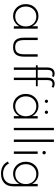

<svg xmlns="http://www.w3.org/2000/svg" viewBox="1310 -2145 1085 3745"><g transform="rotate(90 1852.5 -272.5)"><path d="M292.5 14.6Q192.9 14.6 126.5 -55.9Q60.1 -126.5 60.1 -232.9Q60.1 -339.4 126.5 -409.7Q192.9 -480 292.5 -480Q357.9 -480 410.6 -447.5Q463.4 -415 492.7 -356.9V-465.3H539.1V0H492.7V-108.4Q463.4 -50.3 410.6 -17.8Q357.9 14.6 292.5 14.6ZM301.3 -26.9Q386.2 -26.9 440.9 -85Q495.6 -143.1 495.6 -232.9Q495.6 -323.2 440.9 -380.9Q386.2 -438.5 301.3 -438.5Q216.8 -438.5 162.1 -380.6Q107.4 -322.8 107.4 -232.9Q107.4 -143.1 162.1 -85Q216.8 -26.9 301.3 -26.9Z M714.8 -198.2V-465.3H761.2V-204.6Q761.2 -108.9 793.5 -67.4Q825.7 -25.9 899.9 -25.9Q974.1 -25.9 1006.3 -67.4Q1038.6 -108.9 1038.6 -204.6V-465.3H1085V-198.2Q1085 -88.4 1040.3 -36.9Q995.6 14.6 899.9 14.6Q804.2 14.6 759.5 -36.9Q714.8 -88.4 714.8 -198.2Z M1252.9 -465.3H1295.9V-646Q1295.9 -722.7 1327.1 -759Q1358.4 -795.4 1413.6 -795.4Q1454.6 -795.4 1482.4 -777.3L1464.4 -744.1Q1446.3 -754.4 1419.4 -754.4Q1380.9 -754.4 1361.8 -729.5Q1342.8 -704.6 1342.8 -648.9V-465.3H1494.6V-646Q1494.6 -722.7 1526.1 -759Q1557.6 -795.4 1612.8 -795.4Q1659.7 -795.4 1690.9 -771.5L1674.3 -737.3Q1653.8 -754.4 1619.1 -754.4Q1580.1 -754.4 1560.8 -729.5Q1541.5 -704.6 1541.5 -648.9V-465.3H1663.1V-430.2H1541.5V0H1494.6V-430.2H1342.8V0H1295.9V-430.2H1252.9Z M2044.4 -480Q2109.9 -480 2162.6 -447.5Q2215.3 -415 2244.6 -356.9V-465.3H2291V0H2244.6V-108.4Q2215.3 -50.3 2162.6 -17.8Q2109.9 14.6 2044.4 14.6Q1944.8 14.6 1878.4 -55.9Q1812 -126.5 1812 -232.9Q1812 -339.4 1878.4 -409.7Q1944.8 -480 2044.4 -480ZM2053.2 -438.5Q1968.8 -438.5 1914.1 -380.6Q1859.4 -322.8 1859.4 -232.9Q1859.4 -143.1 1914.1 -85Q1968.8 -26.9 2053.2 -26.9Q2138.2 -26.9 2192.9 -85Q2247.6 -143.1 2247.6 -232.9Q2247.6 -323.2 2192.9 -380.9Q2138.2 -438.5 2053.2 -438.5ZM2147 -613Q2137.2 -622.6 2137.2 -635.3Q2137.2 -647.9 2147 -657.7Q2156.7 -667.5 2169.4 -667.5Q2182.1 -667.5 2191.7 -657.7Q2201.2 -647.9 2201.2 -635.3Q2201.2 -622.6 2191.7 -613Q2182.1 -603.5 2169.4 -603.5Q2156.7 -603.5 2147 -613ZM1933.3 -613Q1923.8 -622.6 1923.8 -635.3Q1923.8 -647.9 1933.3 -657.7Q1942.9 -667.5 1955.6 -667.5Q1968.3 -667.5 1977.8 -657.7Q1987.3 -647.9 1987.3 -635.3Q1987.3 -622.6 1977.8 -613Q1968.3 -603.5 1955.6 -603.5Q1942.9 -603.5 1933.3 -613Z M2520 0H2473.6V-781.7H2520Z M2748 0H2701.7V-781.7H2748Z M2981 0H2934.6V-465.3H2981ZM2934.6 -567.4Q2924.8 -577.1 2924.8 -590.8Q2924.8 -604.5 2934.6 -614.3Q2944.3 -624 2958 -624Q2971.7 -624 2981.4 -614.3Q2991.2 -604.5 2991.2 -590.8Q2991.2 -577.1 2981.4 -567.4Q2971.7 -557.6 2958 -557.6Q2944.3 -557.6 2934.6 -567.4Z M3366.7 250Q3280.3 250 3220.5 215.6Q3160.6 181.2 3130.9 114.7L3171.4 96.7Q3193.8 148.9 3246.6 179.7Q3299.3 210.4 3367.7 210.4Q3455.6 210.4 3511.5 159.2Q3567.4 107.9 3567.4 18.6V-108.4Q3538.1 -50.3 3485.4 -17.8Q3432.6 14.6 3367.2 14.6Q3267.6 14.6 3201.2 -55.9Q3134.8 -126.5 3134.8 -232.9Q3134.8 -339.4 3201.2 -409.7Q3267.6 -480 3367.2 -480Q3432.6 -480 3485.4 -447.5Q3538.1 -415 3567.4 -356.9V-465.3H3614.3V12.7Q3614.3 128.9 3547.9 189.5Q3481.4 250 3366.7 250ZM3376.5 -26.9Q3461.4 -26.9 3515.9 -84.7Q3570.3 -142.6 3570.3 -232.9Q3570.3 -323.2 3515.9 -380.9Q3461.4 -438.5 3376.5 -438.5Q3291.5 -438.5 3236.8 -380.6Q3182.1 -322.8 3182.1 -232.9Q3182.1 -143.1 3237.1 -85Q3292 -26.9 3376.5 -26.9Z"/></g></svg>

Font: Spartan MB Light
Style: Regular
Weight: 300
Designer: Matt Bailey, Mirko Velimirovic
Foundry: Matt Bailey
Version: Version 1.005